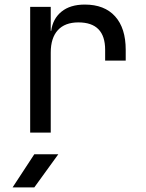

<svg xmlns="http://www.w3.org/2000/svg" viewBox="-20 -580 640 840"><path d="M112 0V-550H202V-445H204Q211 -498 249 -529Q287 -560 351 -560Q437 -560 483.5 -508.5Q530 -457 530 -362V-315H440V-362Q440 -482 323 -482Q264 -482 233 -448Q202 -414 202 -350V0ZM35 240 130 95H235L130 240Z"/></svg>

Font: JetBrainsMono NFM
Style: Regular
Weight: 400
Monospace: yes
Designer: Philipp Nurullin, Konstantin Bulenkov
Foundry: JetBrains
Version: Version 2.304; ttfautohint (v1.8.4.7-5d5b);Nerd Fonts 3.3.0